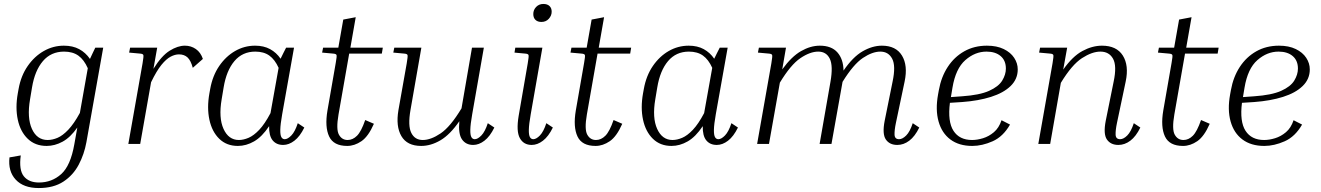

<svg xmlns="http://www.w3.org/2000/svg" viewBox="-20 -728 6679 971"><path d="M417 -9Q406 52 378 105Q350 158 300.5 190.5Q251 223 176 223Q99 223 59.5 180.5Q20 138 28 68L85 58Q75 132 100.5 163.5Q126 195 177 195Q242 195 289.5 152.5Q337 110 356 1L371 -83Q336 -33 296.5 -11.5Q257 10 216 10Q158 10 120.5 -26Q83 -62 70 -122.5Q57 -183 70 -256L74 -278Q86 -345 120 -394Q154 -443 201.5 -470Q249 -497 303 -497Q348 -497 380.5 -479.5Q413 -462 435 -430Q442 -444 448.5 -459Q455 -474 462 -487H502ZM132 -226Q116 -132 141.5 -76Q167 -20 221 -20Q245 -20 271 -31Q297 -42 325.5 -72Q354 -102 384 -157L424 -383Q405 -426 376.5 -446.5Q348 -467 304 -467Q238 -467 197 -419Q156 -371 142 -286Z M885 -453Q865 -453 843 -441.5Q821 -430 796.5 -400Q772 -370 744 -312L689 0H629L701 -408Q707 -443 705 -449.5Q703 -456 688 -457L633 -462L638 -487H775L756 -380Q797 -446 838 -471.5Q879 -497 915 -497Q946 -497 970.5 -480Q995 -463 1006 -430L955 -385Q945 -422 928.5 -437.5Q912 -453 885 -453Z M1412 5Q1378 5 1359 -18Q1340 -41 1341 -90Q1305 -36 1265 -13Q1225 10 1183 10Q1126 10 1089 -26Q1052 -62 1039 -122.5Q1026 -183 1039 -256L1043 -278Q1055 -345 1088.5 -394Q1122 -443 1169 -470Q1216 -497 1270 -497Q1314 -497 1346 -479.5Q1378 -462 1399 -431Q1406 -445 1413 -459.5Q1420 -474 1427 -487H1467L1407 -150Q1398 -99 1397.5 -72Q1397 -45 1403 -34.5Q1409 -24 1420 -24Q1435 -24 1453.5 -43Q1472 -62 1486 -105L1519 -83Q1497 -38 1469 -16.5Q1441 5 1412 5ZM1101 -226Q1085 -132 1110.5 -76Q1136 -20 1188 -20Q1211 -20 1237 -31Q1263 -42 1291 -71.5Q1319 -101 1348 -156L1389 -385Q1370 -427 1342 -447Q1314 -467 1271 -467Q1206 -467 1165.5 -419Q1125 -371 1111 -286Z M1871 -102Q1843 -38 1808 -14Q1773 10 1736 10Q1667 10 1644.5 -38Q1622 -86 1636 -169L1678 -410Q1684 -443 1682 -449.5Q1680 -456 1664 -457L1609 -462L1614 -487H1691L1716 -629L1779 -641L1752 -487H1916L1911 -457H1746L1692 -149Q1679 -74 1694 -47Q1709 -20 1738 -20Q1764 -20 1785.5 -41.5Q1807 -63 1827 -121Z M2373 5Q2336 5 2316.5 -23Q2297 -51 2303 -115Q2256 -47 2207.5 -18.5Q2159 10 2110 10Q2039 10 2010 -39.5Q1981 -89 1995 -171L2037 -408Q2043 -443 2041 -449.5Q2039 -456 2024 -457L1969 -462L1974 -487H2111L2056 -172Q2042 -92 2060 -56Q2078 -20 2118 -20Q2159 -20 2208.5 -53.5Q2258 -87 2314 -180L2367 -487H2427L2368 -150Q2359 -99 2358.5 -72Q2358 -45 2364 -34.5Q2370 -24 2381 -24Q2396 -24 2414.5 -43Q2433 -62 2447 -105L2480 -83Q2458 -38 2430 -16.5Q2402 5 2373 5Z M2718 -617Q2699 -617 2688 -627.5Q2677 -638 2677 -657Q2677 -678 2691.5 -693Q2706 -708 2728 -708Q2748 -708 2759 -697.5Q2770 -687 2770 -669Q2770 -649 2755.5 -633Q2741 -617 2718 -617ZM2582 -462 2586 -487H2723L2664 -150Q2655 -99 2654.5 -72Q2654 -45 2660 -34.5Q2666 -24 2677 -24Q2692 -24 2710.5 -43Q2729 -62 2743 -105L2776 -83Q2754 -38 2726 -16.5Q2698 5 2669 5Q2628 5 2609 -29.5Q2590 -64 2603 -142L2649 -408Q2655 -443 2653 -449.5Q2651 -456 2636 -457Z M3127 -102Q3099 -38 3064 -14Q3029 10 2992 10Q2923 10 2900.5 -38Q2878 -86 2892 -169L2934 -410Q2940 -443 2938 -449.5Q2936 -456 2920 -457L2865 -462L2870 -487H2947L2972 -629L3035 -641L3008 -487H3172L3167 -457H3002L2948 -149Q2935 -74 2950 -47Q2965 -20 2994 -20Q3020 -20 3041.5 -41.5Q3063 -63 3083 -121Z M3605 5Q3571 5 3552 -18Q3533 -41 3534 -90Q3498 -36 3458 -13Q3418 10 3376 10Q3319 10 3282 -26Q3245 -62 3232 -122.5Q3219 -183 3232 -256L3236 -278Q3248 -345 3281.5 -394Q3315 -443 3362 -470Q3409 -497 3463 -497Q3507 -497 3539 -479.5Q3571 -462 3592 -431Q3599 -445 3606 -459.5Q3613 -474 3620 -487H3660L3600 -150Q3591 -99 3590.5 -72Q3590 -45 3596 -34.5Q3602 -24 3613 -24Q3628 -24 3646.5 -43Q3665 -62 3679 -105L3712 -83Q3690 -38 3662 -16.5Q3634 5 3605 5ZM3294 -226Q3278 -132 3303.5 -76Q3329 -20 3381 -20Q3404 -20 3430 -31Q3456 -42 3484 -71.5Q3512 -101 3541 -156L3582 -385Q3563 -427 3535 -447Q3507 -467 3464 -467Q3399 -467 3358.5 -419Q3318 -371 3304 -286Z M4629 -83Q4607 -38 4578.5 -16.5Q4550 5 4518 5Q4479 5 4460 -22.5Q4441 -50 4454 -117L4494 -315Q4511 -395 4492 -431Q4473 -467 4432 -467Q4392 -467 4344 -435Q4296 -403 4241 -314L4185 0H4125L4180 -315Q4194 -395 4176.5 -431Q4159 -467 4118 -467Q4077 -467 4028 -434Q3979 -401 3924 -310L3869 0H3809L3881 -408Q3887 -443 3885 -449.5Q3883 -456 3868 -457L3813 -462L3818 -487H3955L3936 -377Q3983 -442 4031 -469.5Q4079 -497 4126 -497Q4185 -497 4215 -463Q4245 -429 4246 -371Q4293 -440 4342.5 -468.5Q4392 -497 4440 -497Q4511 -497 4541.5 -447Q4572 -397 4555 -316L4511 -107Q4503 -69 4504 -46.5Q4505 -24 4527 -24Q4544 -24 4563 -43Q4582 -62 4596 -105Z M5088 -98Q5053 -37 5000 -13.5Q4947 10 4897 10Q4830 10 4786.5 -22.5Q4743 -55 4726.5 -114Q4710 -173 4724 -250L4728 -272Q4740 -339 4773 -389.5Q4806 -440 4856.5 -468.5Q4907 -497 4971 -497Q5021 -497 5056 -480Q5091 -463 5109 -435.5Q5127 -408 5127 -377Q5127 -328 5091 -293Q5055 -258 4991.5 -238Q4928 -218 4846 -212L4784 -208Q4772 -113 4802 -66.5Q4832 -20 4896 -20Q4922 -20 4951.5 -29Q4981 -38 5006.5 -59.5Q5032 -81 5045 -120ZM4797 -285 4789 -237 4845 -241Q4934 -247 4982 -268.5Q5030 -290 5048.5 -320.5Q5067 -351 5067 -381Q5067 -422 5040.5 -444.5Q5014 -467 4969 -467Q4911 -467 4862 -424Q4813 -381 4797 -285Z M5747 -83Q5725 -38 5696.5 -16.5Q5668 5 5636 5Q5597 5 5578 -22.5Q5559 -50 5572 -117L5612 -315Q5629 -395 5609 -431Q5589 -467 5545 -467Q5503 -467 5452 -434Q5401 -401 5345 -309L5291 0H5231L5303 -408Q5309 -443 5307 -449.5Q5305 -456 5290 -457L5235 -462L5240 -487H5377L5357 -376Q5404 -443 5454 -470Q5504 -497 5553 -497Q5627 -497 5658.5 -447Q5690 -397 5673 -316L5629 -107Q5621 -69 5622 -46.5Q5623 -24 5645 -24Q5662 -24 5681 -43Q5700 -62 5714 -105Z M6098 -102Q6070 -38 6035 -14Q6000 10 5963 10Q5894 10 5871.5 -38Q5849 -86 5863 -169L5905 -410Q5911 -443 5909 -449.5Q5907 -456 5891 -457L5836 -462L5841 -487H5918L5943 -629L6006 -641L5979 -487H6143L6138 -457H5973L5919 -149Q5906 -74 5921 -47Q5936 -20 5965 -20Q5991 -20 6012.5 -41.5Q6034 -63 6054 -121Z M6565 -98Q6530 -37 6477 -13.5Q6424 10 6374 10Q6307 10 6263.5 -22.5Q6220 -55 6203.5 -114Q6187 -173 6201 -250L6205 -272Q6217 -339 6250 -389.5Q6283 -440 6333.5 -468.5Q6384 -497 6448 -497Q6498 -497 6533 -480Q6568 -463 6586 -435.5Q6604 -408 6604 -377Q6604 -328 6568 -293Q6532 -258 6468.5 -238Q6405 -218 6323 -212L6261 -208Q6249 -113 6279 -66.5Q6309 -20 6373 -20Q6399 -20 6428.5 -29Q6458 -38 6483.5 -59.5Q6509 -81 6522 -120ZM6274 -285 6266 -237 6322 -241Q6411 -247 6459 -268.5Q6507 -290 6525.5 -320.5Q6544 -351 6544 -381Q6544 -422 6517.5 -444.5Q6491 -467 6446 -467Q6388 -467 6339 -424Q6290 -381 6274 -285Z"/></svg>

Font: Inria Serif Light
Style: Italic
Weight: 300
Italic angle: -10°
Designer: Black Foundry Team
Foundry: Black Foundry
Version: Version 1.000; ttfautohint (v1.8.3)